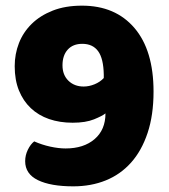

<svg xmlns="http://www.w3.org/2000/svg" viewBox="-20 -643 598 679"><path d="M212 -118Q276 -118 314.5 -151Q353 -184 353 -242Q342 -233 312.5 -221Q283 -209 237 -209Q191 -209 153.5 -222Q116 -235 89 -260.5Q62 -286 47 -323Q32 -360 32 -409Q32 -452 47 -490.5Q62 -529 92 -558.5Q122 -588 166.5 -605.5Q211 -623 270 -623Q388 -623 455.5 -544Q523 -465 523 -319Q523 -236 502 -173Q481 -110 443.5 -68Q406 -26 354 -5Q302 16 239 16Q159 16 114 -6Q69 -28 69 -73Q69 -94 78.5 -113.5Q88 -133 101 -143Q128 -131 157.5 -124.5Q187 -118 212 -118ZM276 -337Q295 -337 314.5 -345Q334 -353 347 -367V-379Q346 -436 327 -462Q308 -488 271 -488Q238 -488 219.5 -467.5Q201 -447 201 -412Q201 -378 222 -357.5Q243 -337 276 -337Z"/></svg>

Font: Baloo Chettan
Style: Regular
Weight: 400
Designer: Maithili Shingre and Ek Type
Foundry: Ek Type
Version: Version 1.443;PS 1.000;hotconv 16.6.51;makeotf.lib2.5.65220;